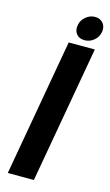

<svg xmlns="http://www.w3.org/2000/svg" viewBox="-136 -953 576 1002"><g transform="rotate(15 151.5 -452.5)"><path d="M224.1 -772.9Q195.3 -772.9 180.2 -791.7Q165 -810.5 169.9 -838.9Q174.3 -866.7 196.8 -885.7Q219.2 -904.8 247.1 -904.8Q274.9 -904.8 290.8 -885.7Q306.6 -866.7 301.8 -838.9Q297.4 -810.5 274.9 -791.7Q252.4 -772.9 224.1 -772.9ZM17.1 0 147.9 -740.2H289.1L158.2 0Z"/></g></svg>

Font: SVN-Poppins SemiBold
Style: Italic
Weight: 600
Italic angle: -10°
Designer: Ninad Kale (Devanagari), Jonny Pinhorn (Latin)
Foundry: Indian Type Foundry
Version: Version 3.002 2017